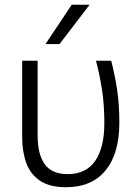

<svg xmlns="http://www.w3.org/2000/svg" viewBox="-20 -775 561 806"><path d="M257 11Q189 11 148.5 -16Q108 -43 90.5 -90.5Q73 -138 73 -200V-520H138V-205Q138 -127 168 -85.5Q198 -44 264 -44Q341 -44 379.5 -99.5Q418 -155 418 -258Q418 -332 409 -393Q400 -454 383 -520H447Q463 -456 472 -396Q481 -336 481 -260Q481 -130 423 -59.5Q365 11 257 11ZM171 -590 281 -755H356L230 -590Z"/></svg>

Font: Murecho Light
Style: Regular
Weight: 300
Designer: Neil Summerour
Foundry: Positype
Version: Version 1.010; ttfautohint (v1.8.3)